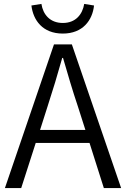

<svg xmlns="http://www.w3.org/2000/svg" viewBox="-20 -958 642 978"><path d="M300 -787C402 -787 451 -855 459 -930L409 -938C400 -885 366 -841 300 -841C234 -841 199 -885 191 -938L140 -930C149 -855 197 -787 300 -787ZM5 0H88L162 -230H436L509 0H597L346 -732H255ZM184 -296 222 -415C249 -498 273 -577 297 -663H301C326 -577 349 -498 377 -415L415 -296Z"/></svg>

Font: Noto Sans CJK HK DemiLight
Style: Regular
Weight: 350
Designer: Ryoko NISHIZUKA 西塚涼子 (kana, bopomofo & ideographs); Paul D. Hunt (Latin, Greek & Cyrillic); Sandoll Communications 산돌커뮤니
Foundry: Adobe
Version: Version 2.004;hotconv 1.0.118;makeotfexe 2.5.65603